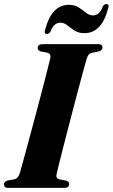

<svg xmlns="http://www.w3.org/2000/svg" viewBox="-24 -915 549 935"><path d="M251.5 -67.5Q246.5 -46 266 -41.5L297.5 -35.5Q313 -30 313 -19Q313 0 288 0H17Q4.5 0 0 -4.5Q-4.5 -9 -4.5 -16.5Q-4.5 -31 13 -36L46 -42Q64.5 -46 72.5 -72Q77.5 -89 89.2 -132Q101 -175 116.5 -232.5Q132 -290 148.8 -352.5Q165.5 -415 180.5 -472.5Q195.5 -530 206.2 -572.5Q217 -615 221 -631.5Q225.5 -653.5 206 -658.5L174 -664.5Q159.5 -669.5 159.5 -681Q159.5 -700 185 -700H454Q466.5 -700 470.8 -695.5Q475 -691 475 -684Q475 -669.5 457.5 -664.5L423 -657.5Q413 -655 408 -649.2Q403 -643.5 398 -628.5Q393 -612 381 -567.8Q369 -523.5 353.2 -464Q337.5 -404.5 320.8 -340.5Q304 -276.5 289.2 -218.5Q274.5 -160.5 264.2 -119.8Q254 -79 251.5 -67.5ZM387.5 -753.5Q358.5 -753.5 339 -766.2Q319.5 -779 303.8 -791.8Q288 -804.5 269.5 -804.5Q238 -804.5 222 -761.5Q215.5 -749.5 204.5 -749.5Q189.5 -749.5 195.5 -769Q227 -891.5 311 -891.5Q340 -891.5 359.5 -878.8Q379 -866 395 -853Q411 -840 429 -840Q461 -840 476.5 -883Q482.5 -895 494 -895Q509 -895 503 -875.5Q471.5 -753.5 387.5 -753.5Z"/></svg>

Font: Fraunces 72pt
Style: Bold Italic
Weight: 700
Italic angle: -16°
Version: Version 1.000;[b76b70a41]